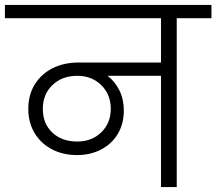

<svg xmlns="http://www.w3.org/2000/svg" viewBox="-49 -760 879 780"><path d="M810 -686H669V0H605V-452H388Q418 -429 436 -393Q454 -357 454 -311Q454 -257 429.5 -216Q405 -175 361.5 -152.5Q318 -130 264 -130Q207 -130 162 -153.5Q117 -177 91.5 -219.5Q66 -262 66 -317Q66 -375 92.5 -417.5Q119 -460 165 -483Q211 -506 270 -506H605V-686H-29V-740H810ZM265 -185Q324 -185 362.5 -222.5Q401 -260 401 -318Q401 -376 362.5 -414Q324 -452 265 -452Q203 -452 164 -414.5Q125 -377 125 -317Q125 -258 163.5 -221.5Q202 -185 265 -185Z"/></svg>

Font: A Bank Premium Light
Style: Regular
Weight: 300
Designer: Ninad Kale (Devanagari), Jonny Pinhorn (Latin), Htun Naung (Myanmar)
Foundry: Indian Type Foundry
Version: 4.004